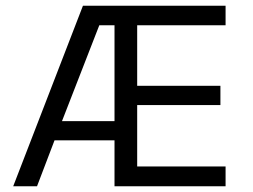

<svg xmlns="http://www.w3.org/2000/svg" viewBox="-20 -649 881 669"><path d="M26 0 269 -629H766V-561H458V-350H748V-283H458V-69H766V0H379V-160H170L109 0ZM196 -227H379V-561H326Z"/></svg>

Font: Karmilla
Style: Regular
Weight: 400
Designer: Jonathan Pinhorn
Version: Version 1.000